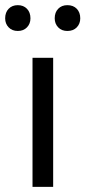

<svg xmlns="http://www.w3.org/2000/svg" viewBox="-32 -724 331 744"><path d="M0 0ZM94 -500H174V0H94ZM-12 -653Q-12 -676 1.5 -690Q15 -704 37 -704Q59 -704 72.5 -690Q86 -676 86 -653Q86 -632 72.5 -618Q59 -604 37 -604Q15 -604 1.5 -618Q-12 -632 -12 -653ZM180 -653Q180 -676 193.5 -690Q207 -704 229 -704Q252 -704 265.5 -690Q279 -676 279 -653Q279 -632 265.5 -618Q252 -604 229 -604Q207 -604 193.5 -618Q180 -632 180 -653Z"/></svg>

Font: PT Sans
Style: Regular
Weight: 400
Designer: A.Korolkova, O.Umpeleva, V.Yefimov
Foundry: ParaType Ltd
Version: Version 2.003